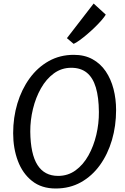

<svg xmlns="http://www.w3.org/2000/svg" viewBox="-20 -1068 712 1096"><path d="M298 8Q217.1 8 163.1 -34.8Q109.1 -77.6 82.1 -149.3Q55.1 -221.1 55.1 -307.9Q55.1 -397.1 79.2 -477.4Q103.4 -557.8 148.8 -620.5Q194.2 -683.2 258.1 -719.1Q322 -755 401.2 -755Q462.8 -755 508.2 -729.9Q553.6 -704.9 583.5 -660.9Q613.3 -616.9 628 -560Q642.7 -503.2 642.7 -439.5Q642.7 -349.6 619.1 -268.9Q595.4 -188.2 550.6 -125.7Q505.7 -63.3 442 -27.6Q378.2 8 298 8ZM311.8 -63.9Q367.9 -63.9 411.6 -95.7Q455.3 -127.6 484.9 -180.7Q514.6 -233.8 529.8 -298.6Q545.1 -363.3 544.5 -429.1Q543.9 -512.5 527.1 -568.6Q510.4 -624.7 475.7 -652.9Q441 -681.1 386.8 -681.1Q331.4 -681.1 287.6 -649.1Q243.9 -617 213.8 -563.8Q183.7 -510.6 168.1 -446.1Q152.5 -381.7 152.8 -316.7Q154.3 -188.3 194 -126.1Q233.7 -63.9 311.8 -63.9ZM400.4 -817.6 362 -850.2 514.6 -1047.8 583.8 -984.5Q576.4 -971.7 560.1 -952.9Q543.7 -934.1 522.4 -913.2Q501 -892.4 478.3 -873Q455.6 -853.6 435.1 -838.7Q414.6 -823.8 400.4 -817.6Z"/></svg>

Font: Merriweather Sans Variable Regular
Style: Italic
Weight: 300
Italic angle: -8°
Designer: Eben Sorkin
Foundry: Eben Sorkin
Version: Version 2.001